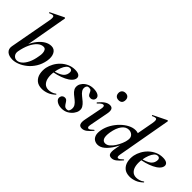

<svg xmlns="http://www.w3.org/2000/svg" viewBox="29 -1416 2119 2119"><g transform="rotate(45 1089.0 -356.5)"><path d="M154 13Q95 13 65.5 -14Q36 -41 44 -87L136 -589Q144 -637 131.5 -647Q119 -657 78 -637Q74 -636 72 -642Q70 -648 74 -649L229 -725Q234 -727 238 -723Q242 -719 241 -717L131 -96Q125 -61 143 -38Q161 -15 191 -15Q221 -15 249.5 -39Q278 -63 300.5 -109Q323 -155 333 -220Q340 -251 338 -276.5Q336 -302 326 -317Q316 -332 295 -332Q259 -332 226 -302Q193 -272 168.5 -219Q144 -166 131 -96L120 -116Q129 -173 151.5 -224.5Q174 -276 205.5 -315Q237 -354 274.5 -376.5Q312 -399 352 -399Q399 -399 421 -357.5Q443 -316 432 -251Q420 -186 389 -136.5Q358 -87 317 -54Q276 -21 233 -4Q190 13 154 13Z M611 12Q553 12 520.5 -17Q488 -46 478.5 -91Q469 -136 478 -185Q486 -224 507 -262.5Q528 -301 560 -331.5Q592 -362 633 -380.5Q674 -399 721 -399Q762 -399 782.5 -385Q803 -371 801 -345Q798 -319 774 -295Q750 -271 710.5 -252Q671 -233 622.5 -219.5Q574 -206 524 -201L526 -214Q597 -225 645 -250.5Q693 -276 700 -324Q704 -346 695.5 -359Q687 -372 669 -372Q646 -372 627.5 -351.5Q609 -331 595.5 -296Q582 -261 575 -218Q567 -167 574 -125Q581 -83 605 -57.5Q629 -32 670 -32Q689 -32 713.5 -39Q738 -46 760 -63Q762 -65 765.5 -61Q769 -57 767 -55Q729 -18 688.5 -3Q648 12 611 12Z M916 11Q871 11 840 -10Q809 -31 813 -61Q816 -81 829 -91.5Q842 -102 858 -102Q878 -102 889 -90Q900 -78 909 -62.5Q918 -47 930 -35Q942 -23 964 -23Q982 -23 990 -33Q998 -43 1001 -63Q1005 -95 990.5 -117.5Q976 -140 952.5 -158.5Q929 -177 906 -196Q883 -215 870 -238.5Q857 -262 863 -295Q868 -319 888 -342.5Q908 -366 940 -381Q972 -396 1012 -396Q1059 -396 1086 -380Q1113 -364 1110 -336Q1107 -316 1093 -305.5Q1079 -295 1065 -295Q1041 -295 1031 -306Q1021 -317 1015.5 -331.5Q1010 -346 1001 -357Q992 -368 969 -368Q951 -368 943 -358Q935 -348 933 -337Q928 -309 942.5 -287Q957 -265 981 -246.5Q1005 -228 1028 -208Q1051 -188 1065 -164Q1079 -140 1073 -108Q1069 -83 1048 -55Q1027 -27 993.5 -8Q960 11 916 11Z M1230 9Q1197 9 1187 -16Q1177 -41 1187 -89L1228 -297Q1238 -346 1213 -346Q1203 -346 1188.5 -336Q1174 -326 1156 -306Q1152 -302 1148 -306.5Q1144 -311 1147 -315Q1183 -358 1212 -376.5Q1241 -395 1269 -395Q1301 -395 1311 -372.5Q1321 -350 1313 -309L1271 -89Q1266 -61 1271 -51.5Q1276 -42 1284 -42Q1295 -42 1308 -52Q1321 -62 1337 -77Q1341 -81 1345 -77Q1349 -73 1345 -69Q1314 -32 1287 -11.5Q1260 9 1230 9ZM1297 -499Q1271 -499 1255.5 -514Q1240 -529 1240 -557Q1240 -581 1255.5 -596Q1271 -611 1297 -611Q1323 -611 1337.5 -596Q1352 -581 1352 -557Q1352 -499 1297 -499Z M1479 13Q1453 13 1430 -0.5Q1407 -14 1396 -44.5Q1385 -75 1394 -126Q1404 -180 1432 -229Q1460 -278 1499 -316.5Q1538 -355 1581 -377Q1624 -399 1665 -399Q1698 -399 1723.5 -383Q1749 -367 1751 -332L1701 -246Q1672 -171 1636.5 -112.5Q1601 -54 1561.5 -20.5Q1522 13 1479 13ZM1529 -57Q1557 -57 1582.5 -78.5Q1608 -100 1628.5 -132.5Q1649 -165 1663 -199.5Q1677 -234 1681 -260Q1689 -305 1665.5 -327.5Q1642 -350 1610 -350Q1563 -350 1529.5 -305.5Q1496 -261 1482 -180Q1472 -116 1485 -86.5Q1498 -57 1529 -57ZM1693 9Q1659 9 1650 -16Q1641 -41 1649 -89L1741 -589Q1749 -637 1736.5 -647Q1724 -657 1683 -637Q1679 -636 1677 -642Q1675 -648 1679 -649L1834 -725Q1839 -727 1843 -723Q1847 -719 1846 -717L1734 -89Q1729 -61 1733.5 -51.5Q1738 -42 1746 -42Q1757 -42 1770 -52Q1783 -62 1799 -77Q1803 -81 1807 -77Q1811 -73 1807 -69Q1776 -32 1749 -11.5Q1722 9 1693 9Z M1981 12Q1923 12 1890.5 -17Q1858 -46 1848.5 -91Q1839 -136 1848 -185Q1856 -224 1877 -262.5Q1898 -301 1930 -331.5Q1962 -362 2003 -380.5Q2044 -399 2091 -399Q2132 -399 2152.5 -385Q2173 -371 2171 -345Q2168 -319 2144 -295Q2120 -271 2080.5 -252Q2041 -233 1992.5 -219.5Q1944 -206 1894 -201L1896 -214Q1967 -225 2015 -250.5Q2063 -276 2070 -324Q2074 -346 2065.5 -359Q2057 -372 2039 -372Q2016 -372 1997.5 -351.5Q1979 -331 1965.5 -296Q1952 -261 1945 -218Q1937 -167 1944 -125Q1951 -83 1975 -57.5Q1999 -32 2040 -32Q2059 -32 2083.5 -39Q2108 -46 2130 -63Q2132 -65 2135.5 -61Q2139 -57 2137 -55Q2099 -18 2058.5 -3Q2018 12 1981 12Z"/></g></svg>

Font: Cormorant Light
Style: Bold Italic
Weight: 700
Italic angle: -10°
Version: Version 4.000